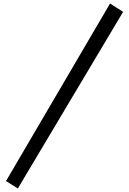

<svg xmlns="http://www.w3.org/2000/svg" viewBox="-20 -788 730 1087"><path d="M81 279 14 237 603 -768 677 -721Z"/></svg>

Font: Sumana
Style: Regular
Weight: 400
Designer: Cyreal, Alexei Vanyashin (Devanagari), Olga Karpushina (Latin)
Foundry: Cyreal
Version: Version 1.015;PS 001.015;hotconv 1.0.70;makeotf.lib2.5.58329